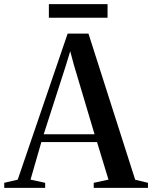

<svg xmlns="http://www.w3.org/2000/svg" viewBox="-48 -911 737 931"><path d="M38 -40 280 -748H381L607.5 -39.5L669.5 -24.5V0H406.5V-24.5L478 -40L422.5 -222H152.5L100 -40L171 -24.5V0H-27.5V-24.5ZM410.5 -260 310.5 -595.5 292.5 -662.5 272 -595.5 164 -260ZM473.5 -891V-825H189V-891Z"/></svg>

Font: Merriweather 120pt Medium
Style: Regular
Weight: 500
Version: Version 2.100